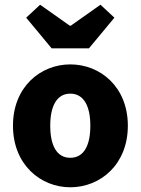

<svg xmlns="http://www.w3.org/2000/svg" viewBox="-20 -782 597 814"><path d="M278 12C405 12 522 -84 522 -249C522 -414 405 -509 278 -509C152 -509 35 -414 35 -249C35 -84 152 12 278 12ZM278 -113C220 -113 193 -166 193 -249C193 -331 220 -385 278 -385C336 -385 363 -331 363 -249C363 -166 336 -113 278 -113ZM199 -577H357L465 -707L406 -762L280 -673H276L150 -762L91 -707Z"/></svg>

Font: Source Sans Pro
Style: Bold
Weight: 700
Designer: Paul D. Hunt
Foundry: Adobe Systems Incorporated
Version: Version 3.006;hotconv 1.0.111;makeotfexe 2.5.65597